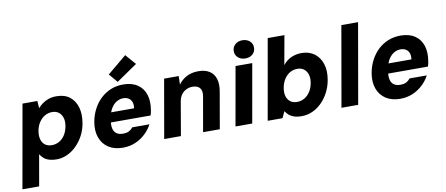

<svg xmlns="http://www.w3.org/2000/svg" viewBox="-98 -1133 3941 1697"><g transform="rotate(-10 1872.5 -285.0)"><path d="M-16 220 116 -526H249L254 -461Q272 -482 296.5 -499.5Q321 -517 352 -527.5Q383 -538 421 -538Q495 -538 541 -502Q587 -466 604.5 -403.5Q622 -341 608 -262Q598 -203 571 -153Q544 -103 506 -66Q468 -29 422.5 -8.5Q377 12 330 12Q293 12 264 3.5Q235 -5 215.5 -21.5Q196 -38 183 -60L134 220ZM309 -119Q344 -119 374.5 -136Q405 -153 426 -185.5Q447 -218 455 -262Q463 -307 452.5 -339.5Q442 -372 418.5 -389.5Q395 -407 360 -407Q325 -407 294.5 -389.5Q264 -372 242.5 -339.5Q221 -307 213 -263Q206 -218 215.5 -186Q225 -154 249 -136.5Q273 -119 309 -119Z M924 12Q847 12 795 -22Q743 -56 721 -117Q699 -178 713 -257Q724 -318 751 -369.5Q778 -421 818.5 -459Q859 -497 910 -517.5Q961 -538 1020 -538Q1098 -538 1148.5 -504Q1199 -470 1218 -410.5Q1237 -351 1224 -274Q1223 -264 1220 -251.5Q1217 -239 1213 -226H813L829 -314H1080Q1085 -347 1076.5 -370Q1068 -393 1048.5 -405.5Q1029 -418 1000 -418Q969 -418 941 -401.5Q913 -385 892.5 -352.5Q872 -320 863 -270L858 -241Q852 -202 858.5 -172.5Q865 -143 886.5 -126.5Q908 -110 944 -110Q980 -110 1000 -121Q1020 -132 1035 -151H1189Q1166 -106 1126 -68.5Q1086 -31 1035 -9.5Q984 12 924 12ZM978 -569 912 -647 1084 -790 1165 -697Z M1295 0 1387 -526H1518L1516 -450Q1544 -490 1589.5 -514Q1635 -538 1695 -538Q1757 -538 1795.5 -513Q1834 -488 1848.5 -441Q1863 -394 1851 -327L1794 0H1644L1699 -314Q1707 -360 1687 -386Q1667 -412 1621 -412Q1592 -412 1566.5 -400Q1541 -388 1523 -365Q1505 -342 1498 -308L1445 0Z M1935 0 2028 -526H2178L2085 0ZM2126 -577Q2086 -577 2060.5 -600Q2035 -623 2035 -658Q2036 -694 2061 -717Q2086 -740 2126 -740Q2166 -740 2192 -717Q2218 -694 2217 -658Q2217 -623 2192 -600Q2167 -577 2126 -577Z M2528 12Q2485 12 2456.5 1.5Q2428 -9 2411 -25.5Q2394 -42 2384 -58L2357 0H2224L2351 -720H2501L2454 -459Q2487 -501 2530.5 -519.5Q2574 -538 2620 -538Q2690 -538 2737 -502.5Q2784 -467 2803.5 -405.5Q2823 -344 2809 -265Q2799 -206 2773 -155.5Q2747 -105 2709.5 -67.5Q2672 -30 2626 -9Q2580 12 2528 12ZM2510 -119Q2545 -119 2575 -136Q2605 -153 2626.5 -185.5Q2648 -218 2656 -262Q2664 -307 2653.5 -339.5Q2643 -372 2619 -389.5Q2595 -407 2561 -407Q2525 -407 2494.5 -389.5Q2464 -372 2443 -339.5Q2422 -307 2414 -263Q2406 -218 2416 -186Q2426 -154 2450 -136.5Q2474 -119 2510 -119Z M2886 0 3012 -720H3162L3036 0Z M3413 12Q3336 12 3284 -22Q3232 -56 3210 -117Q3188 -178 3202 -257Q3213 -318 3240 -369.5Q3267 -421 3307.5 -459Q3348 -497 3399 -517.5Q3450 -538 3509 -538Q3587 -538 3637.5 -504Q3688 -470 3707 -410.5Q3726 -351 3713 -274Q3712 -264 3709 -251.5Q3706 -239 3702 -226H3302L3318 -314H3569Q3574 -347 3565.5 -370Q3557 -393 3537.5 -405.5Q3518 -418 3489 -418Q3458 -418 3430 -401.5Q3402 -385 3381.5 -352.5Q3361 -320 3352 -270L3347 -241Q3341 -202 3347.5 -172.5Q3354 -143 3375.5 -126.5Q3397 -110 3433 -110Q3469 -110 3489 -121Q3509 -132 3524 -151H3678Q3655 -106 3615 -68.5Q3575 -31 3524 -9.5Q3473 12 3413 12Z"/></g></svg>

Font: DM Sans 9pt Black
Style: Italic
Weight: 900
Italic angle: -10°
Version: Version 4.004;gftools[0.9.30]